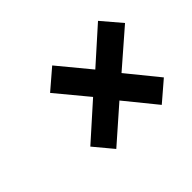

<svg xmlns="http://www.w3.org/2000/svg" viewBox="-91 -729 758 758"><g transform="rotate(-45 288.0 -350.0)"><path d="M251 -557.6 359.9 -425.8 503.4 -554.2 572.8 -472.7 423.3 -342.8 529.3 -212.4 446.8 -141.6 340.8 -272 196.8 -145.5 130.9 -224.6 277.3 -355.5 168.5 -486.8Z"/></g></svg>

Font: Andika New Basic
Style: Bold Italic
Weight: 700
Italic angle: -14°
Designer: Victor Gaultney, Annie Olsen, Pablo Ugerman
Foundry: SIL International
Version: Version 5.500